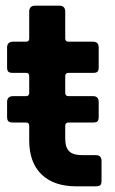

<svg xmlns="http://www.w3.org/2000/svg" viewBox="-20 -657 407 677"><path d="M318 0H249Q170 0 126.5 -42Q83 -84 83 -162V-213Q83 -225 72 -225H26Q14 -225 9.5 -229.5Q5 -234 5 -245V-297Q5 -318 26 -318H72Q83 -318 83 -330V-389Q83 -400 72 -400H26Q14 -400 9.5 -404Q5 -408 5 -420V-489Q5 -510 26 -510H72Q83 -510 83 -521V-616Q83 -637 104 -637H189Q210 -637 210 -616V-521Q210 -510 222 -510H308Q328 -510 328 -489V-420Q328 -409 324 -404.5Q320 -400 308 -400H222Q210 -400 210 -389V-330Q210 -318 222 -318H308Q328 -318 328 -297V-245Q328 -234 324 -229.5Q320 -225 308 -225H222Q210 -225 210 -213V-168Q210 -137 224 -123.5Q238 -110 270 -110H318Q338 -110 338 -89V-20Q338 -9 334 -4.5Q330 0 318 0Z"/></svg>

Font: Rajdhani
Style: Bold
Weight: 700
Designer: Satya Rajpurohit, Jyotish Sonowal
Foundry: Indian Type Foundry
Version: Version 1.201 February 1, 2022